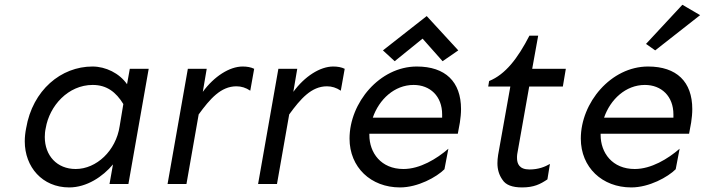

<svg xmlns="http://www.w3.org/2000/svg" viewBox="-20 -780 2988 814"><path d="M373 -419.9C432.6 -419.9 471.7 -389.6 502.9 -338.9L487.3 -245.1C471.7 -140.6 388.7 -63.5 300.8 -63.5C221.7 -63.5 169.9 -120.1 169.9 -199.2C169.9 -210.9 170.9 -223.6 173.8 -236.3C189.5 -331.1 268.6 -419.9 373 -419.9ZM372.1 -498C239.3 -498 118.2 -398.4 90.8 -236.3C86.9 -216.8 85 -198.2 85 -180.7C85 -72.3 159.2 14.6 273.4 14.6C347.7 14.6 416 -31.2 459 -83L444.3 0H524.4L610.4 -488.3H530.3L518.6 -422.9C486.3 -469.7 427.7 -498 372.1 -498Z M776.4 -488.3 690.4 0H770.5L822.3 -294.9C870.1 -360.4 916 -414.1 982.4 -414.1C1002.9 -414.1 1022.5 -408.2 1041 -395.5L1057.6 -488.3C1043.9 -495.1 1027.3 -498 1008.8 -498C953.1 -498 887.7 -456.1 839.8 -390.6L856.4 -488.3Z M1160.2 -488.3 1074.2 0H1154.3L1206.1 -294.9C1253.9 -360.4 1299.8 -414.1 1366.2 -414.1C1386.7 -414.1 1406.2 -408.2 1424.8 -395.5L1441.4 -488.3C1427.7 -495.1 1411.1 -498 1392.6 -498C1336.9 -498 1271.5 -456.1 1223.6 -390.6L1240.2 -488.3Z M1733.4 -419.9C1803.7 -419.9 1854.5 -372.1 1854.5 -294.9V-281.2H1560.5C1586.9 -358.4 1652.3 -419.9 1733.4 -419.9ZM1747.1 -498C1589.8 -498 1461.9 -344.7 1461.9 -192.4C1461.9 -70.3 1552.7 14.6 1675.8 14.6C1752 14.6 1831.1 -29.3 1864.3 -62.5L1880.9 -149.4C1831.1 -106.4 1760.7 -63.5 1690.4 -63.5C1595.7 -63.5 1545.9 -131.8 1545.9 -208V-212.9H1920.9L1929.7 -260.7C1932.6 -280.3 1934.6 -298.8 1934.6 -317.4C1934.6 -433.6 1868.2 -498 1747.1 -498ZM1771.5 -616.2 1856.4 -520.5 1922.9 -566.4 1789.1 -711.9 1603.5 -566.4 1653.3 -520.5Z M2224.6 -628.9C2174.8 -532.2 2123 -464.8 2053.7 -436.5L2049.8 -413.1H2143.6L2091.8 -123C2089.8 -110.4 2088.9 -98.6 2088.9 -87.9C2088.9 -61.5 2095.7 -38.1 2110.4 -17.6C2124 3.9 2151.4 14.6 2193.4 14.6C2243.2 14.6 2270.5 1 2300.8 -19.5L2311.5 -85C2291 -73.2 2263.7 -61.5 2224.6 -61.5C2181.6 -61.5 2171.9 -85.9 2171.9 -110.4C2171.9 -115.2 2171.9 -121.1 2172.9 -127L2223.6 -413.1H2366.2L2378.9 -488.3H2236.3L2261.7 -628.9Z M2713.9 -419.9C2784.2 -419.9 2835 -372.1 2835 -294.9V-281.2H2541C2567.4 -358.4 2632.8 -419.9 2713.9 -419.9ZM2727.5 -498C2570.3 -498 2442.4 -344.7 2442.4 -192.4C2442.4 -70.3 2533.2 14.6 2656.2 14.6C2732.4 14.6 2811.5 -29.3 2844.7 -62.5L2861.3 -149.4C2811.5 -106.4 2741.2 -63.5 2670.9 -63.5C2576.2 -63.5 2526.4 -131.8 2526.4 -208V-212.9H2901.4L2910.2 -260.7C2913.1 -280.3 2915 -298.8 2915 -317.4C2915 -433.6 2848.6 -498 2727.5 -498ZM2757.8 -566.4 2948.2 -715.8 2873 -759.8 2718.8 -593.8Z"/></svg>

Font: Sen-gleads
Style: Italic
Weight: 400
Designer: Kosal Sen, Philatype
Foundry: Philatype
Version: Version 1.004; ttfautohint (v1.8.3)